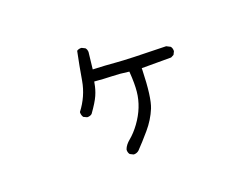

<svg xmlns="http://www.w3.org/2000/svg" viewBox="-93 -709 1187 932"><g transform="rotate(-20 500.0 -243.5)"><path d="M457.5 43Q472.2 43 483.4 33.2Q513.7 2 551.8 -42.5Q589.4 -86.4 610.4 -137.2Q631.3 -188.5 635.3 -329.1V-337.4H787.1L802.2 -345.2L810.1 -360.8Q810.5 -362.8 810.5 -364.3Q810.5 -377.9 803.2 -386.7L783.2 -397Q584.5 -400.9 529.8 -405.8Q475.1 -410.6 409.7 -413.1L418.5 -490.7Q419.4 -495.1 419.4 -498Q419.4 -501 419.2 -504.6Q418.9 -508.3 417 -512.9Q415 -517.6 411.6 -521.5L395 -529.8Q393.1 -530.3 391.6 -530.3Q378.4 -530.3 369.6 -523.9Q354.5 -451.2 342.3 -378.4Q329.1 -303.2 280.8 -240.2Q280.3 -238.8 280.3 -237.3Q280.3 -223.1 287.6 -212.4L304.2 -204.6Q306.2 -204.1 307.6 -204.1Q321.8 -204.1 330.6 -211.9Q364.7 -259.3 377 -287.6Q389.6 -315.9 395 -348.1L396.5 -355.5Q444.8 -351.1 485.4 -350.1Q526.9 -349.1 573.2 -342.3Q575.7 -307.1 575.7 -282.7Q575.7 -258.3 573.7 -238.3Q565.9 -160.2 514.6 -89.4Q489.3 -54.7 462.4 -32.7Q438.5 -13.2 431.2 7.8Q430.7 9.8 430.7 11.7Q430.7 25.4 438 34.2L454.6 42.5Q456.1 43 457.5 43Z"/></g></svg>

Font: NaikaiFont
Style: Light
Weight: 300
Version: Version 1.89